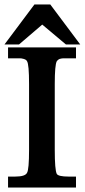

<svg xmlns="http://www.w3.org/2000/svg" viewBox="-24 -839 379 859"><path d="M61 -640H-4L130 -819H201L335 -640H271L165 -729ZM12 -627H316V-578H262Q252 -578 250 -577Q242 -576 237.5 -572.5Q233 -569 230 -565Q221 -548 221 -463V-169Q221 -79 230 -61Q237 -49 283 -49H316V0H12V-49H44Q89 -49 97 -66Q106 -81 106 -169V-463Q106 -551 97 -565Q93 -574 75 -577Q73 -578 65 -578H12Z"/></svg>

Font: New Athena Unicode
Style: Bold
Weight: 700
Designer: J. Rusten 1997; rev. by R. Hancock 2001, 2002, rev. by D. Mastronarde 2002-2021
Foundry: Society for Classical Studies (formerly American Philological Association)
Version: Version 5.008